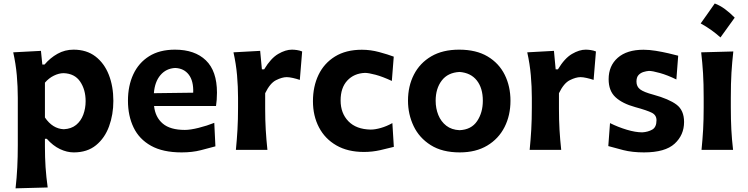

<svg xmlns="http://www.w3.org/2000/svg" viewBox="-20 -847 4225 1085"><path d="M67.9 217.3Q74.7 157.7 77.6 99.4Q80.6 41 80.6 -27.3V-294.4Q80.6 -356.9 75 -421.4Q69.3 -485.8 54.7 -551.3L211.4 -559.6L219.2 -482.4H231.9Q263.2 -519.5 304.9 -543Q346.7 -566.4 395.5 -566.4Q469.2 -566.4 519.3 -528.1Q569.3 -489.7 595 -424.3Q620.6 -358.9 620.6 -276.9Q620.6 -199.7 596.4 -133.3Q572.3 -66.9 522.7 -26.4Q473.1 14.2 397 14.2Q358.4 14.2 318.8 -4.6Q279.3 -23.4 244.6 -62.5H233.9V-19Q233.9 43 237.5 97.9Q241.2 152.8 249.5 212.4ZM340.3 -116.7Q382.8 -118.7 410.2 -141.1Q437.5 -163.6 450.7 -199.2Q463.9 -234.9 463.9 -275.4Q463.9 -340.3 432.9 -386Q401.9 -431.6 338.9 -433.6Q312 -433.1 284.2 -419.4Q256.3 -405.8 233.9 -379.9V-183.1Q276.9 -119.6 340.3 -116.7Z M1006.3 14.2Q900.4 14.2 833.5 -23.2Q766.6 -60.5 734.9 -126.5Q703.1 -192.4 703.1 -277.8Q703.1 -362.3 733.4 -427.2Q763.7 -492.2 822.8 -529.3Q881.8 -566.4 968.8 -566.4Q1080.6 -566.4 1143.3 -506.1Q1206.1 -445.8 1206.1 -323.2Q1206.1 -300.8 1204.6 -283Q1203.1 -265.1 1200.7 -248H850.6Q857.4 -184.6 899.7 -148.7Q941.9 -112.8 1024.9 -112.8Q1055.2 -112.8 1102.3 -124.5Q1149.4 -136.2 1190.9 -152.8L1197.3 -20Q1163.1 -10.7 1115.2 1.7Q1067.4 14.2 1006.3 14.2ZM1071.8 -323.2Q1074.2 -389.2 1046.9 -425Q1019.5 -460.9 970.2 -462.9Q918.9 -460.4 886.7 -422.6Q854.5 -384.8 849.6 -320.3Z M1313 0Q1318.8 -59.6 1322 -115.2Q1325.2 -170.9 1325.2 -239.7V-294.4Q1325.2 -356.9 1319.6 -421.4Q1314 -485.8 1299.3 -551.3L1450.2 -559.6L1460 -455.1H1472.7Q1510.7 -518.1 1552.2 -542.2Q1593.8 -566.4 1629.4 -566.4Q1642.1 -566.4 1657.7 -564.2Q1673.3 -562 1687.5 -556.2L1674.3 -395.5Q1655.3 -401.9 1634.8 -406.5Q1614.3 -411.1 1600.1 -411.1Q1574.2 -411.1 1540 -394Q1505.9 -377 1478.5 -320.3V-231.4Q1478.5 -168.9 1481.7 -114.3Q1484.9 -59.6 1491.2 0Z M2036.6 11.7Q1945.3 11.7 1880.9 -25.4Q1816.4 -62.5 1782.5 -127.4Q1748.5 -192.4 1748.5 -274.9Q1748.5 -358.4 1780 -424.1Q1811.5 -489.7 1873.3 -527.8Q1935.1 -565.9 2024.9 -565.9Q2074.2 -565.9 2122.8 -552.7Q2171.4 -539.6 2205.1 -526.9L2194.3 -389.6Q2141.6 -414.1 2102.1 -424.6Q2062.5 -435.1 2042.5 -435.1Q1980.5 -432.6 1942.6 -391.8Q1904.8 -351.1 1904.8 -279.3Q1904.8 -207 1949 -161.6Q1993.2 -116.2 2074.7 -114.7Q2099.6 -114.7 2132.3 -124Q2165 -133.3 2197.3 -151.4L2205.6 -17.1Q2173.8 -8.8 2128.9 1.5Q2084 11.7 2036.6 11.7Z M2578.1 14.2Q2479 14.2 2414.1 -26.9Q2349.1 -67.9 2317.4 -134.5Q2285.6 -201.2 2285.6 -277.8Q2285.6 -360.4 2319.1 -425.5Q2352.5 -490.7 2417 -528.6Q2481.4 -566.4 2574.7 -566.4Q2670.9 -566.4 2735.4 -528.1Q2799.8 -489.7 2832.3 -424.3Q2864.7 -358.9 2864.7 -277.8Q2864.7 -194.8 2831.1 -128.7Q2797.4 -62.5 2733.2 -24.2Q2668.9 14.2 2578.1 14.2ZM2577.1 -111.3Q2643.6 -114.3 2676 -162.4Q2708.5 -210.4 2708.5 -277.8Q2708.5 -349.1 2674.6 -392.3Q2640.6 -435.5 2577.1 -440.4Q2510.7 -437 2476.3 -391.8Q2441.9 -346.7 2441.9 -277.8Q2441.9 -234.4 2457 -197Q2472.2 -159.7 2502.2 -136.5Q2532.2 -113.3 2577.1 -111.3Z M2973.1 0Q2979 -59.6 2982.2 -115.2Q2985.4 -170.9 2985.4 -239.7V-294.4Q2985.4 -356.9 2979.7 -421.4Q2974.1 -485.8 2959.5 -551.3L3110.4 -559.6L3120.1 -455.1H3132.8Q3170.9 -518.1 3212.4 -542.2Q3253.9 -566.4 3289.6 -566.4Q3302.2 -566.4 3317.9 -564.2Q3333.5 -562 3347.7 -556.2L3334.5 -395.5Q3315.4 -401.9 3294.9 -406.5Q3274.4 -411.1 3260.3 -411.1Q3234.4 -411.1 3200.2 -394Q3166 -377 3138.7 -320.3V-231.4Q3138.7 -168.9 3141.8 -114.3Q3145 -59.6 3151.4 0Z M3619.1 14.2Q3552.7 14.2 3502 1.2Q3451.2 -11.7 3417.5 -21.5L3427.2 -151.4Q3472.2 -128.9 3521.7 -114Q3571.3 -99.1 3609.4 -99.1Q3642.1 -101.1 3666 -114.7Q3689.9 -128.4 3689.9 -167.5Q3689.9 -196.3 3663.8 -209.7Q3637.7 -223.1 3569.8 -241.7Q3497.1 -261.7 3458.3 -297.6Q3419.4 -333.5 3419.4 -399.4Q3419.4 -475.1 3470.9 -520.5Q3522.5 -565.9 3616.7 -565.9Q3649.4 -565.9 3686.5 -559.8Q3723.6 -553.7 3757.1 -545.9Q3790.5 -538.1 3812.5 -532.2L3802.2 -397.9Q3752 -422.4 3709.5 -434.3Q3667 -446.3 3647 -446.3Q3632.8 -445.3 3616.2 -440.2Q3599.6 -435.1 3588.1 -422.6Q3576.7 -410.2 3576.7 -385.7Q3576.7 -357.9 3597.4 -342Q3618.2 -326.2 3671.9 -312Q3760.7 -287.6 3803.2 -255.6Q3845.7 -223.6 3845.7 -157.7Q3845.7 -84 3792.2 -34.9Q3738.8 14.2 3619.1 14.2Z M4019.1 -827.3Q4049.2 -816 4077.4 -795.1Q4105.6 -774.1 4131.9 -747.3Q4091.6 -690.9 4051.4 -635.5Q4026.7 -657.6 3999 -677.4Q3971.3 -697.3 3939.6 -714.5Q3960.1 -743.5 3979.9 -771.4Q3999.8 -799.4 4019.1 -827.3ZM3944.3 0Q3950.2 -59.6 3953.4 -115.2Q3956.5 -170.9 3956.5 -239.7V-294.4Q3956.5 -375.5 3952.9 -433.8Q3949.2 -492.2 3942.4 -551.3L4124 -556.2Q4117.2 -495.6 4113.5 -436.3Q4109.9 -377 4109.9 -294.4V-239.7Q4109.9 -170.9 4112.8 -115.2Q4115.7 -59.6 4122.6 0Z"/></svg>

Font: Pinar-FD Bold
Style: Regular
Weight: 700
Designer: Amin Abedi
Version: Version 3.000